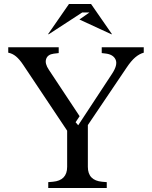

<svg xmlns="http://www.w3.org/2000/svg" viewBox="-20 -935 756 955"><path d="M369 -312 536 -566Q567 -612 555 -638.5Q543 -665 503 -669L486 -671V-700H695V-673Q673 -667 652.5 -649.5Q632 -632 610 -599L417 -313V-105Q417 -71 435 -52.5Q453 -34 488 -31L511 -29V0H220V-29L243 -31Q278 -34 296 -52.5Q314 -71 314 -105V-285L95 -613Q77 -640 59.5 -654.5Q42 -669 21 -673V-700H272V-671L247 -668Q217 -664 209.5 -641.5Q202 -619 223 -588L376 -357L356 -327ZM223 -765H219L323 -915H433L537 -765H533L375 -838L425 -873H389Z"/></svg>

Font: Redaction
Style: Regular
Weight: 400
Designer: Jeremy Mickel / Forest Young
Foundry: MCKL
Version: Version 2.001; Redaction